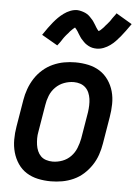

<svg xmlns="http://www.w3.org/2000/svg" viewBox="-54 -803 610 853"><g transform="rotate(5 251.0 -376.5)"><path d="M205 8Q175 8 147 2Q119 -4 96 -18.5Q73 -33 57.5 -56Q42 -79 34.5 -106Q27 -133 27 -162.5Q27 -192 32 -221L52 -341Q56 -366 65 -391Q74 -416 88.5 -438.5Q103 -461 123.5 -479Q144 -497 168.5 -508Q193 -519 218 -523.5Q243 -528 268 -528Q298 -528 326 -522Q354 -516 377 -501.5Q400 -487 416 -464Q432 -441 439.5 -414Q447 -387 446.5 -357.5Q446 -328 441 -299L421 -179Q417 -154 408.5 -129Q400 -104 385 -81.5Q370 -59 350 -41Q330 -23 305.5 -12Q281 -1 255.5 3.5Q230 8 205 8ZM205 -80Q227 -80 248.5 -88Q270 -96 286 -112.5Q302 -129 310.5 -150.5Q319 -172 323 -193L343 -313Q345 -328 345.5 -343Q346 -358 344 -372Q342 -386 336.5 -399Q331 -412 321 -421.5Q311 -431 297.5 -435.5Q284 -440 269 -440Q247 -440 225.5 -432Q204 -424 187.5 -407.5Q171 -391 162.5 -369.5Q154 -348 151 -327L131 -207Q128 -192 128 -177Q128 -162 130 -148Q132 -134 137.5 -121Q143 -108 152.5 -98.5Q162 -89 176 -84.5Q190 -80 205 -80ZM181 -596 110 -637Q122 -655 132.5 -669.5Q143 -684 153 -696Q163 -708 173 -718Q183 -728 196.5 -738Q210 -748 225.5 -754Q241 -760 256 -760Q261 -760 265.5 -759Q270 -758 274.5 -757Q279 -756 283 -754.5Q287 -753 292 -751Q297 -749 300.5 -746.5Q304 -744 307.5 -741.5Q311 -739 314 -735.5Q317 -732 320.5 -728.5Q324 -725 327 -721.5Q330 -718 332 -714.5Q334 -711 336.5 -707.5Q339 -704 341 -700.5Q343 -697 346 -692Q349 -687 352 -683Q355 -679 358 -676Q361 -673 361 -671Q360 -671 358.5 -671.5Q357 -672 356 -672H355L358 -675Q362 -677 365 -679.5Q368 -682 370.5 -684.5Q373 -687 375 -689Q377 -691 379 -693Q381 -695 382.5 -697Q384 -699 386 -701.5Q388 -704 390.5 -706.5Q393 -709 395 -711.5Q397 -714 399.5 -717Q402 -720 404.5 -723Q407 -726 409 -729.5Q411 -733 413.5 -736.5Q416 -740 419 -744Q422 -748 425 -752Q428 -756 431 -761L502 -719Q490 -702 479.5 -687.5Q469 -673 459 -661Q449 -649 439 -638.5Q429 -628 416 -618.5Q403 -609 387.5 -603Q372 -597 357 -597Q352 -597 347 -597.5Q342 -598 337.5 -599Q333 -600 329 -601.5Q325 -603 320 -605.5Q315 -608 311.5 -610.5Q308 -613 304.5 -615.5Q301 -618 298 -621.5Q295 -625 291.5 -628.5Q288 -632 285 -635.5Q282 -639 280 -642.5Q278 -646 275.5 -649.5Q273 -653 271 -656.5Q269 -660 266 -665Q263 -670 260 -673.5Q257 -677 254 -680.5Q251 -684 251 -685V-686Q252 -686 253.5 -685.5Q255 -685 256 -685H257L254 -683Q250 -680 247 -677.5Q244 -675 241 -672Q238 -669 236.5 -667.5Q235 -666 233 -664Q231 -662 229.5 -660Q228 -658 226 -655.5Q224 -653 221.5 -650.5Q219 -648 217 -645.5Q215 -643 212.5 -640Q210 -637 207.5 -633.5Q205 -630 203 -627Q201 -624 198.5 -620Q196 -616 193.5 -612.5Q191 -609 187.5 -604.5Q184 -600 181 -596Z"/></g></svg>

Font: Iosevka Term Curly SmBd Obl
Style: Regular
Weight: 600
Italic angle: -9°
Designer: Belleve Invis
Foundry: Belleve Invis
Version: Version 32.3.0